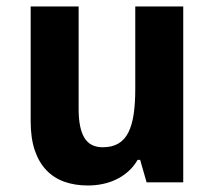

<svg xmlns="http://www.w3.org/2000/svg" viewBox="-20 -566 667 596"><path d="M435.1 0 415 -69.8H407.2Q395 -48.8 378.2 -33.9Q361.3 -19 341.3 -9.3Q321.3 0.5 298.8 5.1Q276.4 9.8 252.9 9.8Q212.9 9.8 180.2 -1.7Q147.5 -13.2 124 -37.6Q100.6 -62 87.9 -99.6Q75.2 -137.2 75.2 -189.9V-545.9H224.1V-227.1Q224.1 -168 241.9 -138.4Q259.8 -108.9 298.8 -108.9Q328.1 -108.9 347.7 -120.6Q367.2 -132.3 378.7 -155.3Q390.1 -178.2 395 -211.9Q399.9 -245.6 399.9 -289.1V-545.9H548.8V0Z"/></svg>

Font: Droid Sans
Style: Bold
Weight: 700
Foundry: Ascender Corporation
Version: Version 1.00 build 112